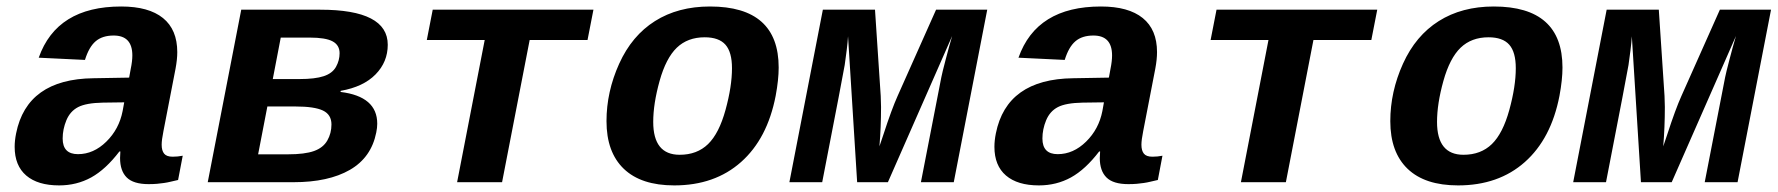

<svg xmlns="http://www.w3.org/2000/svg" viewBox="-20 -558 5444 588"><path d="M161.1 9.8Q95.7 9.8 60.3 -20.5Q24.9 -50.8 24.9 -108.4Q24.9 -127.4 29.3 -149.4Q62.5 -315.9 266.1 -318.4L375.5 -320.3L380.4 -347.2Q385.3 -370.6 385.3 -388.2Q385.3 -449.2 328.1 -449.2Q293.5 -449.2 272.9 -431.6Q252.4 -414.1 240.2 -374.5L98.6 -381.3Q153.8 -538.1 351.1 -538.1Q435.5 -538.1 479.2 -502.7Q522.9 -467.3 522.9 -398.4Q522.9 -376 517.6 -347.7L480.5 -156.2Q475.1 -129.4 475.1 -114.7Q475.1 -96.7 482.7 -87.4Q490.2 -78.1 508.8 -78.1Q524.4 -78.1 539.6 -81.1L525.4 -6.8Q512.7 -3.9 502.4 -1.5Q492.2 1 482.2 2.4Q472.2 3.9 460.9 4.9Q449.7 5.9 435.1 5.9Q388.7 5.9 368.2 -14.4Q347.7 -34.7 347.7 -74.2L348.6 -94.2H345.7Q303.7 -39.1 259.3 -14.6Q214.8 9.8 161.1 9.8ZM360.4 -244.6 294.9 -243.7Q243.7 -242.7 219.2 -230Q194.8 -217.3 183.3 -189.7Q171.9 -162.1 171.9 -133.8Q171.9 -85.9 218.8 -85.9Q266.6 -85.9 305.7 -124.3Q344.7 -162.6 355.5 -217.8Z M960.9 -528.3Q1167.5 -528.3 1167.5 -420.9Q1167.5 -368.2 1130.1 -330.1Q1092.8 -292 1023.4 -279.8L1022.9 -276.4Q1135.3 -262.7 1135.3 -179.2Q1135.3 -167 1132.3 -152.3Q1117.2 -75.7 1051.5 -37.8Q985.8 0 878.9 0H616.2L718.8 -528.3ZM770.5 -85.4H861.8Q913.6 -85.4 941.7 -95.5Q969.7 -105.5 982.4 -127.7Q995.1 -149.9 995.1 -176.8Q995.1 -207 969 -219.5Q942.9 -231.9 884.8 -231.9H798.8ZM839.8 -442.9 815.4 -315.9H897.5Q944.8 -315.9 971.4 -324.7Q998 -333.5 1009 -353.3Q1020 -373 1020 -395Q1020 -419.9 998.5 -431.4Q977.1 -442.9 928.2 -442.9Z M1305.2 -528.3H1797.4L1779.3 -435.5H1602.1L1517.6 0H1379.9L1464.4 -435.5H1287.1Z M2044.9 9.8Q1943.4 9.8 1890.4 -41Q1837.4 -91.8 1837.4 -187Q1837.4 -276.9 1876.2 -362.8Q1915 -448.7 1985.8 -493.4Q2056.6 -538.1 2154.3 -538.1Q2364.7 -538.1 2364.7 -351.1Q2364.7 -314 2355.5 -264.6Q2330.1 -133.3 2249.5 -61.8Q2168.9 9.8 2044.9 9.8ZM2221.7 -349.1Q2221.7 -398.4 2201.7 -421.1Q2181.6 -443.8 2138.2 -443.8Q2085.9 -443.8 2052.7 -411.9Q2019.5 -379.9 2000 -310.1Q1980.5 -240.2 1980.5 -184.6Q1980.5 -84 2061.5 -84Q2114.7 -84 2148.4 -116.7Q2182.1 -149.4 2201.9 -221.4Q2221.7 -293.5 2221.7 -349.1Z M2699.2 0H2605L2577.1 -446.8Q2576.2 -430.2 2573 -404.3Q2569.8 -378.4 2566.9 -358.9Q2564 -339.4 2498 0H2397.5L2500 -528.3H2659.7L2677.2 -264.2L2678.2 -230.5Q2678.2 -168.5 2673.3 -109.9L2685.5 -146Q2710.9 -224.1 2729 -264.2L2846.7 -528.3H3003.4L2900.9 0H2800.3L2862.8 -321.3Q2865.2 -334 2876 -375.2Q2886.7 -416.5 2896 -447.8Z M3161.6 9.8Q3096.2 9.8 3060.8 -20.5Q3025.4 -50.8 3025.4 -108.4Q3025.4 -127.4 3029.8 -149.4Q3063 -315.9 3266.6 -318.4L3376 -320.3L3380.9 -347.2Q3385.7 -370.6 3385.7 -388.2Q3385.7 -449.2 3328.6 -449.2Q3293.9 -449.2 3273.4 -431.6Q3252.9 -414.1 3240.7 -374.5L3099.1 -381.3Q3154.3 -538.1 3351.6 -538.1Q3436 -538.1 3479.7 -502.7Q3523.4 -467.3 3523.4 -398.4Q3523.4 -376 3518.1 -347.7L3481 -156.2Q3475.6 -129.4 3475.6 -114.7Q3475.6 -96.7 3483.2 -87.4Q3490.7 -78.1 3509.3 -78.1Q3524.9 -78.1 3540 -81.1L3525.9 -6.8Q3513.2 -3.9 3502.9 -1.5Q3492.7 1 3482.7 2.4Q3472.7 3.9 3461.4 4.9Q3450.2 5.9 3435.5 5.9Q3389.2 5.9 3368.7 -14.4Q3348.1 -34.7 3348.1 -74.2L3349.1 -94.2H3346.2Q3304.2 -39.1 3259.8 -14.6Q3215.3 9.8 3161.6 9.8ZM3360.8 -244.6 3295.4 -243.7Q3244.1 -242.7 3219.7 -230Q3195.3 -217.3 3183.8 -189.7Q3172.4 -162.1 3172.4 -133.8Q3172.4 -85.9 3219.2 -85.9Q3267.1 -85.9 3306.2 -124.3Q3345.2 -162.6 3356 -217.8Z M3705.6 -528.3H4197.8L4179.7 -435.5H4002.4L3918 0H3780.3L3864.7 -435.5H3687.5Z M4445.3 9.8Q4343.8 9.8 4290.8 -41Q4237.8 -91.8 4237.8 -187Q4237.8 -276.9 4276.6 -362.8Q4315.4 -448.7 4386.2 -493.4Q4457 -538.1 4554.7 -538.1Q4765.1 -538.1 4765.1 -351.1Q4765.1 -314 4755.9 -264.6Q4730.5 -133.3 4649.9 -61.8Q4569.3 9.8 4445.3 9.8ZM4622.1 -349.1Q4622.1 -398.4 4602.1 -421.1Q4582 -443.8 4538.6 -443.8Q4486.3 -443.8 4453.1 -411.9Q4419.9 -379.9 4400.4 -310.1Q4380.9 -240.2 4380.9 -184.6Q4380.9 -84 4461.9 -84Q4515.1 -84 4548.8 -116.7Q4582.5 -149.4 4602.3 -221.4Q4622.1 -293.5 4622.1 -349.1Z M5099.6 0H5005.4L4977.5 -446.8Q4976.6 -430.2 4973.4 -404.3Q4970.2 -378.4 4967.3 -358.9Q4964.4 -339.4 4898.4 0H4797.9L4900.4 -528.3H5060.1L5077.6 -264.2L5078.6 -230.5Q5078.6 -168.5 5073.7 -109.9L5085.9 -146Q5111.3 -224.1 5129.4 -264.2L5247.1 -528.3H5403.8L5301.3 0H5200.7L5263.2 -321.3Q5265.6 -334 5276.4 -375.2Q5287.1 -416.5 5296.4 -447.8Z"/></svg>

Font: Cousine
Style: Bold Italic
Weight: 700
Italic angle: -12°
Monospace: yes
Designer: Steve Matteson
Foundry: Ascender Corporation
Version: Version 1.20